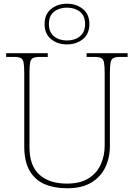

<svg xmlns="http://www.w3.org/2000/svg" viewBox="-20 -999 719 1029"><path d="M340 10Q271 10 219.5 -12Q168 -34 139 -83.5Q110 -133 110 -214V-606Q110 -645 106.5 -663.5Q103 -682 91 -688Q79 -694 54 -694H13V-714H236V-694H194Q169 -694 157 -688Q145 -682 141.5 -663.5Q138 -645 138 -606V-210Q138 -110 191.5 -62.5Q245 -15 338 -15Q409 -15 453.5 -42.5Q498 -70 519.5 -116.5Q541 -163 541 -219V-606Q541 -645 537.5 -663.5Q534 -682 522 -688Q510 -694 485 -694H444V-714H664V-694H625Q600 -694 588 -688Q576 -682 572.5 -663.5Q569 -645 569 -606V-218Q569 -153 544 -101.5Q519 -50 468.5 -20Q418 10 340 10ZM339 -761Q289 -761 254 -789Q219 -817 219 -870Q219 -923 254 -951Q289 -979 339 -979Q389 -979 424 -951Q459 -923 459 -870Q459 -817 424 -789Q389 -761 339 -761ZM339 -782Q381 -782 408.5 -804.5Q436 -827 436 -870Q436 -914 408.5 -936Q381 -958 339 -958Q297 -958 269.5 -936Q242 -914 242 -870Q242 -827 269.5 -804.5Q297 -782 339 -782Z"/></svg>

Font: Noto Serif Thin
Style: Regular
Weight: 100
Designer: Monotype Design Team
Foundry: Monotype Imaging Inc.
Version: Version 2.015